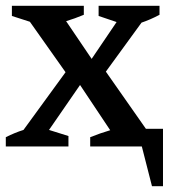

<svg xmlns="http://www.w3.org/2000/svg" viewBox="-21 -505 592 662"><path d="M-1 0V-32Q31 -48 60 -57L205 -256L82 -430L20 -450V-485H268V-454Q237 -441 207 -432L295 -302L381 -429L319 -450V-485H529V-454Q497 -437 467 -427L344 -258L482 -61H541V137H503L468 0H290V-32Q325 -46 359 -56L255 -212L148 -57L215 -36V0Z"/></svg>

Font: Piazzolla Medium
Style: Regular
Weight: 500
Designer: Juan Pablo del Peral
Foundry: Huerta Tipografica
Version: Version 1.330